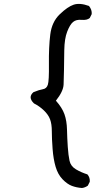

<svg xmlns="http://www.w3.org/2000/svg" viewBox="-20 -858 540 964"><path d="M391.6 85.9Q364.3 84 340.8 75.2Q317.4 66.4 293.9 42Q270.5 17.6 259.3 -20.5Q248 -58.6 244.1 -109.9Q240.2 -161.1 240.2 -198.2Q240.2 -235.4 231.4 -258.8Q222.7 -282.2 200.2 -303.7Q177.7 -325.2 150.4 -338.9Q118.2 -370.1 148.4 -395.5Q177.7 -407.2 195.8 -410.2Q213.9 -413.1 220.2 -432.6Q226.6 -452.1 225.6 -536.6Q224.6 -621.1 232.4 -684.6Q240.2 -748 279.8 -786.1Q319.3 -824.2 350.1 -834.5Q380.9 -844.7 426.8 -828.1Q442.4 -808.6 440.4 -787.1L430.7 -767.6Q417 -755.9 389.6 -758.3Q362.3 -760.7 346.7 -747.6Q331.1 -734.4 317.4 -699.2Q303.7 -664.1 302.7 -606Q301.8 -547.9 301.3 -507.8Q300.8 -467.8 299.3 -433.6Q297.9 -399.4 260.7 -352.5Q292 -317.4 303.7 -284.2Q315.4 -251 316.4 -207Q317.4 -163.1 320.3 -120.6Q323.2 -78.1 329.1 -50.8Q335 -23.4 361.3 -7.8Q387.7 7.8 418.9 17.6Q432.6 33.2 430.7 54.7L420.9 74.2Q407.2 84 391.6 85.9Z"/></svg>

Font: NaikaiFont
Style: Regular-Lite
Weight: 400
Version: Version 1.67